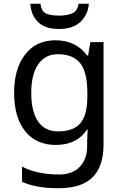

<svg xmlns="http://www.w3.org/2000/svg" viewBox="-20 -760 655 1020"><path d="M275 -546Q328 -546 370.5 -526Q413 -506 443 -465H448L460 -536H530V9Q530 124 471.5 182Q413 240 290 240Q172 240 97 206V125Q176 167 295 167Q364 167 403.5 126.5Q443 86 443 16V-5Q443 -17 444 -39.5Q445 -62 446 -71H442Q388 10 276 10Q172 10 113.5 -63Q55 -136 55 -267Q55 -395 113.5 -470.5Q172 -546 275 -546ZM287 -472Q220 -472 183 -418.5Q146 -365 146 -266Q146 -167 182.5 -114.5Q219 -62 289 -62Q370 -62 407 -105.5Q444 -149 444 -246V-267Q444 -377 406 -424.5Q368 -472 287 -472ZM452 -740Q447 -680 406.5 -643Q366 -606 294 -606Q220 -606 182.5 -642.5Q145 -679 141 -740H195Q200 -699 225 -688Q250 -677 296 -677Q335 -677 363.5 -689Q392 -701 397 -740Z"/></svg>

Font: Noto Sans Modi
Style: Regular
Weight: 400
Designer: Monotype Design Team
Foundry: Monotype Imaging Inc.
Version: Version 2.003; ttfautohint (v1.8.4.7-5d5b)